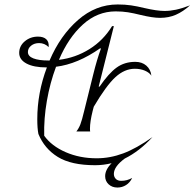

<svg xmlns="http://www.w3.org/2000/svg" viewBox="-20 -730 871 860"><path d="M244 -462Q318 -471 380.5 -510Q443 -549 482 -613H490L422 -342H426Q467 -402 502.5 -427.5Q538 -453 586 -453Q616 -453 635.5 -436Q655 -419 658 -391Q649 -405 629 -413.5Q609 -422 584 -422Q538 -422 497 -384.5Q456 -347 400 -252L395 -233Q383 -185 383 -154Q383 -144 384 -141H322Q333 -155 340 -173Q347 -191 357 -233L398 -398Q414 -463 432 -512L429 -514Q328 -443 231 -431Q204 -359 190 -278.5Q176 -198 178 -122Q211 -76 274 -48.5Q337 -21 413 -21Q473 -21 532 -43Q591 -65 663 -116Q604 -52 539 -20Q490 16 490 49Q490 62 498.5 71Q507 80 523 80Q549 80 572 67Q562 88 544.5 99Q527 110 506 110Q482 110 466.5 95.5Q451 81 451 59Q451 30 480 1Q443 10 406 10Q299 10 239 -27Q179 -64 152 -130Q147 -155 147 -196Q147 -314 190 -428H189Q131 -428 98.5 -445.5Q66 -463 66 -493Q66 -524 91 -545Q116 -566 150 -566Q175 -566 187.5 -554Q200 -542 198 -519Q180 -537 155 -537Q134 -537 119.5 -525.5Q105 -514 105 -497Q105 -478 129.5 -468.5Q154 -459 197 -459H202Q250 -571 329.5 -640.5Q409 -710 507 -710Q540 -710 567 -706Q594 -702 627 -694Q683 -681 717 -681Q742 -681 768 -686.5Q794 -692 831 -706Q800 -678 768 -664Q736 -650 697 -650Q664 -650 610 -663Q578 -671 553 -675Q528 -679 498 -679Q416 -679 351 -620Q286 -561 244 -462Z"/></svg>

Font: Srisakdi
Style: Regular
Weight: 400
Designer: Cadson Demak Co.,Ltd.
Foundry: Cadson Demak Co.,Ltd.
Version: Version 1.000